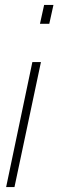

<svg xmlns="http://www.w3.org/2000/svg" viewBox="-20 -763 238 783"><path d="M143 -666 160 -743H198L181 -666ZM5 0 112 -510H147L39 0Z"/></svg>

Font: Saira ExtraCondensed Thin
Style: Italic
Weight: 250
Width: 2
Italic angle: -12°
Designer: Hector Gatti with collaboration of the Omnibus-Type team
Foundry: Omnibus-Type
Version: Version 1.101